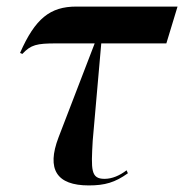

<svg xmlns="http://www.w3.org/2000/svg" viewBox="-20 -556 560 584"><path d="M250 8C299 8 330 -1 369 -29L365 -38C344 -22 321 -12 298 -12C256 -12 257 -39 262 -128L288 -424H486L520 -536H212C133 -536 87 -500 41 -395L48 -392C74 -420 92 -424 151 -424H268L158 -138C121 -41 152 8 250 8Z"/></svg>

Font: Noto Serif Display SemiCondensed SemiBold
Style: Italic
Weight: 600
Width: 4
Italic angle: -12°
Designer: Monotype Design Team
Foundry: Monotype Imaging Inc.
Version: Version 2.009